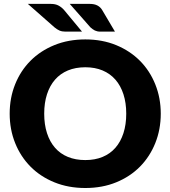

<svg xmlns="http://www.w3.org/2000/svg" viewBox="-20 -934 854 962"><path d="M785.5 -364.5Q785.5 -285.5 758.2 -217.5Q731 -149.5 681.5 -99.2Q632 -49 562.2 -20.5Q492.5 8 407.5 8Q322.5 8 252.5 -20.5Q182.5 -49 132.8 -99.2Q83 -149.5 55.8 -217.5Q28.5 -285.5 28.5 -364.5Q28.5 -443.5 55.8 -511.5Q83 -579.5 132.8 -629.5Q182.5 -679.5 252.5 -708Q322.5 -736.5 407.5 -736.5Q492.5 -736.5 562.2 -707.8Q632 -679 681.5 -629Q731 -579 758.2 -511Q785.5 -443 785.5 -364.5ZM612.5 -364.5Q612.5 -418.5 598.5 -461.8Q584.5 -505 558.2 -535Q532 -565 494 -581Q456 -597 407.5 -597Q358.5 -597 320.2 -581Q282 -565 255.8 -535Q229.5 -505 215.5 -461.8Q201.5 -418.5 201.5 -364.5Q201.5 -310 215.5 -266.8Q229.5 -223.5 255.8 -193.5Q282 -163.5 320.2 -147.8Q358.5 -132 407.5 -132Q456 -132 494 -147.8Q532 -163.5 558.2 -193.5Q584.5 -223.5 598.5 -266.8Q612.5 -310 612.5 -364.5ZM429.5 -914.5Q453 -914.5 468 -906.5Q483 -898.5 491.5 -884.5L556 -775.5H483Q474.5 -775.5 467.8 -777Q461 -778.5 455.2 -781.2Q449.5 -784 444.2 -788Q439 -792 433 -797L329.5 -914.5ZM234.5 -914.5Q258 -914.5 273.5 -906Q289 -897.5 300.5 -884.5L391 -775.5H308Q290.5 -775.5 278 -781Q265.5 -786.5 253 -797L119.5 -914.5Z"/></svg>

Font: Lato ExtraBold
Style: Regular
Weight: 800
Designer: Lukasz Dziedzic with Adam Twardoch and Botio Nikoltchev
Foundry: tyPoland Lukasz Dziedzic
Version: Version 2.015; 2015-08-06; http://www.latofonts.com/